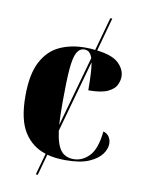

<svg xmlns="http://www.w3.org/2000/svg" viewBox="-90 -776 699 942"><g transform="rotate(10 259.5 -305.0)"><path d="M155 104 185 -4Q117 -25 77.5 -86.5Q38 -148 38 -267Q38 -375 70.5 -437Q103 -499 159 -525Q215 -551 286 -551Q313 -551 336 -548L382 -714H392L346 -547Q423 -538 454.5 -507.5Q486 -477 486 -440Q486 -422 476 -400Q466 -378 434 -362.5Q402 -347 337 -347Q337 -442 329 -485L229 -127Q238 -58 260.5 -30Q283 -2 324 -2Q368 -2 402 -37.5Q436 -73 445 -161Q464 -156 474 -141Q484 -126 484 -106Q484 -81 465 -54.5Q446 -28 403 -9Q360 10 286 10Q234 10 194 -1L165 104ZM223 -268Q223 -200 226 -155L324 -505Q317 -525 307.5 -533Q298 -541 284 -541Q260 -541 246.5 -516.5Q233 -492 228 -432.5Q223 -373 223 -268Z"/></g></svg>

Font: Noto Serif Display SemiCondensed Black
Style: Regular
Weight: 900
Width: 4
Designer: Monotype Design Team
Foundry: Monotype Imaging Inc.
Version: Version 2.009